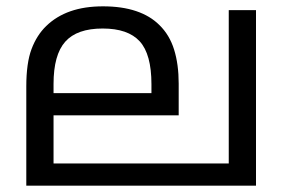

<svg xmlns="http://www.w3.org/2000/svg" viewBox="-20 -586 899 606"><path d="M788 -554V0H63V-313Q63 -387 79.5 -431Q96 -475 126 -504Q158 -535 202.5 -550.5Q247 -566 305 -566Q365 -566 409.5 -551Q454 -536 483 -507Q515 -476 529.5 -429.5Q544 -383 544 -322V-222H149V-70H702V-554ZM304 -496Q223 -496 186 -454.5Q149 -413 149 -321V-292H458V-320Q458 -415 421 -455.5Q384 -496 304 -496Z"/></svg>

Font: umalayalam25
Style: Book
Weight: 400
Designer: Jelle Bosma - Monotype Design Team
Foundry: Monotype Imaging Inc.
Version: Version 2.003